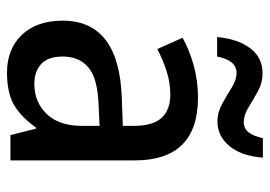

<svg xmlns="http://www.w3.org/2000/svg" viewBox="-134 -646 789 562"><g transform="rotate(90 261.0 -364.5)"><path d="M265 -549Q449 -549 449 -364V0H375L356 -75H353Q322 -31 286.5 -10.5Q251 10 192 10Q123 10 81.5 -33.5Q40 -77 40 -153Q40 -318 266 -326L348 -329V-360Q348 -417 324.5 -442.5Q301 -468 257 -468Q222 -468 189 -457.5Q156 -447 123 -430L90 -504Q126 -524 171 -536.5Q216 -549 265 -549ZM285 -258Q208 -255 176.5 -228Q145 -201 145 -153Q145 -110 167 -90Q189 -70 225 -70Q278 -70 313 -106Q348 -142 348 -211V-261ZM88 -605Q93 -664 120 -701Q147 -738 194 -738Q222 -738 246.5 -724.5Q271 -711 293.5 -697Q316 -683 337 -683Q356 -683 367 -697.5Q378 -712 384 -739H441Q436 -676 407 -641Q378 -606 335 -606Q308 -606 283 -620Q258 -634 235.5 -648Q213 -662 193 -662Q156 -662 145 -605Z"/></g></svg>

Font: Noto Sans Gurmukhi SemiCondensed Medium
Style: Regular
Weight: 500
Width: 4
Designer: Jelle Bosma - Monotype Design Team
Foundry: Monotype Imaging Inc.
Version: Version 2.004; ttfautohint (v1.8.4.7-5d5b)